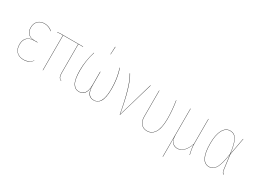

<svg xmlns="http://www.w3.org/2000/svg" viewBox="-40 -1486 3284 2444"><g transform="rotate(30 1602.0 -264.5)"><path d="M211.9 -527.3Q279.3 -527.3 328.6 -482.4L325.7 -479.5Q275.9 -523.4 211.9 -523.4Q154.8 -523.4 120.1 -488.5Q85.4 -453.6 85.4 -394Q85.4 -341.8 116.5 -308.3Q147.5 -274.9 206.5 -274.9H252.9L252.4 -271H205.6Q139.2 -271 103.8 -235.4Q68.4 -199.7 68.4 -136.2Q68.4 -68.8 105.2 -31.7Q142.1 5.4 205.1 5.4Q283.2 5.4 332 -52.2L334 -49.3Q309.1 -20.5 278.6 -5.6Q248 9.3 205.1 9.3Q141.1 9.3 102.8 -29.3Q64.5 -67.9 64.5 -136.2Q64.5 -198.7 97.4 -234.1Q130.4 -269.5 188 -272.9Q137.2 -277.8 109.4 -310.5Q81.5 -343.3 81.5 -394Q81.5 -455.1 117.4 -491.2Q153.3 -527.3 211.9 -527.3Z M782.2 -513.2H714.8V-87.9Q714.8 -51.8 724.1 -32Q733.4 -12.2 759.3 0.5L757.8 3.9Q730.5 -10.7 720.7 -30.5Q710.9 -50.3 710.9 -87.9V-513.2H490.7V0H486.8V-513.2H456.1Q421.9 -513.2 406.2 -505.4L404.8 -508.8Q421.4 -517.1 455.6 -517.1H782.2Z M1136.7 -718.8H1141.1L1135.3 -605.5H1131.8ZM1322.8 -517.1Q1366.7 -386.2 1366.7 -233.9Q1366.7 -164.6 1356.9 -115.5Q1347.2 -66.4 1328.9 -40Q1310.5 -13.7 1288.3 -2.2Q1266.1 9.3 1237.8 9.3Q1135.3 9.3 1131.8 -131.8Q1128.4 -60.5 1099.6 -25.6Q1070.8 9.3 1021.5 9.3Q992.7 9.3 970.7 -2.9Q948.7 -15.1 931.4 -42.5Q914.1 -69.8 904.8 -118.2Q895.5 -166.5 895.5 -234.4Q895.5 -374.5 939.9 -517.1H943.8Q899.9 -382.8 899.9 -233.9Q899.9 -166.5 908.7 -118.9Q917.5 -71.3 934.6 -44.7Q951.7 -18.1 972.7 -6.3Q993.7 5.4 1021.5 5.4Q1071.3 5.4 1100.3 -33.4Q1129.4 -72.3 1129.4 -155.8V-349.1L1133.8 -349.6V-153.8Q1133.8 5.4 1237.8 5.4Q1259.8 5.4 1277.6 -1.2Q1295.4 -7.8 1311.5 -24.7Q1327.6 -41.5 1338.6 -68.1Q1349.6 -94.7 1356 -136.7Q1362.3 -178.7 1362.3 -233.9Q1362.3 -385.3 1318.4 -517.1Z M1469.7 -520.5Q1553.7 -389.2 1621.1 -4.9L1771 -518.6L1774.9 -517.1L1623 0H1618.7Q1548.8 -388.7 1465.8 -518.6Z M2152.3 -517.1Q2174.3 -381.3 2174.3 -257.8Q2174.3 -186 2162.8 -133.5Q2151.4 -81.1 2130.1 -50.3Q2108.9 -19.5 2082 -5.1Q2055.2 9.3 2021 9.3Q1965.8 9.3 1932.6 -29.3Q1899.4 -67.9 1899.4 -133.3V-517.1H1903.3V-133.3Q1903.3 -69.3 1935.3 -32Q1967.3 5.4 2021 5.4Q2054.2 5.4 2080.6 -8.8Q2106.9 -22.9 2127.4 -53Q2147.9 -83 2159.2 -135Q2170.4 -187 2170.4 -257.8Q2170.4 -381.3 2148.4 -517.1Z M2648.9 -0.5H2645Q2625 -76.2 2623 -144.5Q2599.6 -74.2 2559.8 -32.5Q2520 9.3 2467.3 9.3Q2423.3 9.3 2396 -18.6Q2368.7 -46.4 2362.8 -99.6Q2363.3 -29.8 2363.3 57.6V190.4H2359.4V-517.1H2363.3V-134.8Q2363.3 -62 2392.1 -28.3Q2420.9 5.4 2467.3 5.4Q2520 5.4 2559.3 -36.9Q2598.6 -79.1 2622.6 -150.9V-151.4V-517.1H2626.5V-161.1Q2626.5 -81.1 2648.9 -0.5Z M2942.4 -527.3Q3003.9 -527.3 3037.6 -469.7Q3071.3 -412.1 3087.9 -271.5L3132.8 -517.1H3136.7L3090.8 -267.1L3117.7 -61Q3121.1 -30.8 3127.9 -19.5Q3134.8 -8.3 3149.4 -1.5L3148.9 2Q3138.2 -2.9 3132.8 -7.1Q3127.4 -11.2 3122.1 -24.2Q3116.7 -37.1 3113.8 -60.1L3087.4 -261.7Q3064.9 -111.8 3030 -51.3Q2995.1 9.3 2933.6 9.3Q2797.9 9.3 2797.9 -259.3Q2797.9 -386.2 2836.2 -456.8Q2874.5 -527.3 2942.4 -527.3ZM2942.4 -523.4Q2876.5 -523.4 2839.1 -454.3Q2801.8 -385.3 2801.8 -259.3Q2801.8 5.4 2933.6 5.4Q2994.1 5.4 3028.1 -54.9Q3062 -115.2 3085 -267.1Q3068.4 -408.7 3035.6 -466.1Q3002.9 -523.4 2942.4 -523.4Z"/></g></svg>

Font: Fira Sans Compressed Four
Style: Regular
Weight: 100
Width: 1
Designer: Carrois Corporate & Edenspiekermann AG
Foundry: Carrois Corporate GbR & Edenspiekermann AG
Version: Version 4.203;PS 004.203;hotconv 1.0.88;makeotf.lib2.5.64775